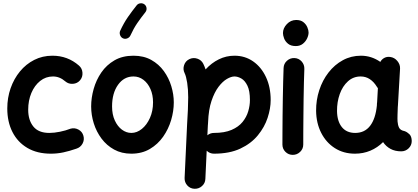

<svg xmlns="http://www.w3.org/2000/svg" viewBox="-20 -901 2604 1197"><path d="M479 -400.4Q461.9 -380.4 434.6 -378.4Q407.2 -376.5 387.2 -393.6Q352.1 -424.3 310.5 -424.3Q265.1 -424.3 230.2 -396.2Q195.3 -368.2 175.5 -321.3Q155.8 -274.4 155.8 -216.8Q155.8 -151.9 188 -112.1Q220.2 -72.3 287.1 -72.3Q317.4 -72.3 353.5 -79.6Q389.6 -86.9 419.4 -98.6Q444.8 -106 468.8 -93.3Q492.7 -80.6 500 -54.7Q507.3 -28.8 494.4 -5.4Q481.4 18.1 456.1 25.9Q412.6 41 374.5 49.1Q336.4 57.1 297.4 57.1Q211.4 57.1 150.6 21.2Q89.8 -14.6 57.6 -78.1Q25.4 -141.6 25.4 -224.6Q25.4 -291.5 46.1 -350.8Q66.9 -410.2 104.5 -455.8Q142.1 -501.5 193.6 -527.6Q245.1 -553.7 307.1 -553.7Q401.9 -553.7 472.2 -492.2Q492.2 -475.1 494.1 -447.8Q496.1 -420.4 479 -400.4Z M812 -553.7Q876 -553.7 923.1 -527.3Q970.2 -501 1001.5 -457.8Q1032.7 -414.6 1048.1 -363.3Q1063.5 -312 1063.5 -262.7Q1063.5 -208.5 1046.9 -152.3Q1030.3 -96.2 997.1 -48.8Q963.9 -1.5 914.3 27.8Q864.7 57.1 798.8 57.1Q738.3 57.1 691.7 31.5Q645 5.9 613 -36.9Q581.1 -79.6 564.7 -131.8Q548.3 -184.1 548.3 -237.3Q548.3 -291 564 -346.7Q579.6 -402.3 611.8 -449.2Q644 -496.1 693.8 -524.9Q743.7 -553.7 812 -553.7ZM812 -424.3Q752.9 -424.3 715.8 -372.3Q678.7 -320.3 678.7 -237.3Q678.7 -187 695.8 -149.9Q712.9 -112.8 740.2 -92.5Q767.6 -72.3 798.8 -72.3Q833.5 -72.3 864.5 -97.4Q895.5 -122.6 914.8 -165.8Q934.1 -209 934.1 -262.7Q934.1 -309.6 918 -345.9Q901.9 -382.3 874.3 -403.3Q846.7 -424.3 812 -424.3ZM880.9 -873.5Q892.1 -864.7 893.6 -850.3Q895 -835.9 886.2 -824.7Q858.9 -790.5 835.9 -757.1Q813 -723.6 793 -679.7Q787.1 -667 773.2 -661.6Q759.3 -656.2 746.6 -662.1Q734.4 -667.5 729 -681.4Q723.6 -695.3 729 -708.5Q752 -758.3 778.3 -795.9Q804.7 -833.5 832 -867.7Q840.8 -878.9 855.5 -880.4Q870.1 -881.8 880.9 -873.5Z M1192.4 275.9Q1165.5 274.9 1147.7 255.1Q1129.9 235.4 1130.9 208.5L1146.5 -127.4Q1149.4 -175.3 1151.4 -216.8Q1153.3 -258.3 1153.3 -294.4Q1153.3 -343.8 1147 -384.8Q1140.6 -425.8 1130.9 -445.3Q1119.1 -469.2 1127.7 -494.9Q1136.2 -520.5 1160.2 -532.2Q1184.1 -543.9 1210 -535.4Q1235.8 -526.9 1247.6 -502.9Q1255.4 -486.8 1261.7 -468.3Q1298.8 -508.8 1344.5 -531.2Q1390.1 -553.7 1441.9 -553.7Q1507.3 -553.7 1558.1 -518.3Q1608.9 -482.9 1638.2 -420.4Q1667.5 -357.9 1667.5 -277.3Q1667.5 -224.6 1648.4 -166.5Q1629.4 -108.4 1587.6 -57.4Q1545.9 -6.3 1478.5 25.4Q1411.1 57.1 1314 57.1Q1287.6 57.1 1268.6 38.6L1260.3 214.4Q1259.3 241.2 1239.3 259Q1219.2 276.9 1192.4 275.9ZM1275.9 -119.6 1272.9 -57.6Q1291 -72.3 1314 -72.3Q1379.9 -72.3 1423.6 -91.1Q1467.3 -109.9 1492.2 -140.6Q1517.1 -171.4 1527.6 -207.3Q1538.1 -243.2 1538.1 -277.3Q1538.1 -334.5 1522.7 -366.5Q1507.3 -398.4 1484.9 -411.4Q1462.4 -424.3 1441.9 -424.3Q1421.4 -424.3 1394.8 -408.9Q1368.2 -393.6 1342.5 -359.9Q1316.9 -326.2 1298.6 -272Q1280.3 -217.8 1277.3 -139.6Q1277.3 -135.7 1276.9 -131.8Q1276.4 -124.5 1275.9 -119.6Z M1744.1 -694.8Q1744.1 -725.1 1768.3 -750.7Q1792.5 -776.4 1826.7 -776.4Q1855 -776.4 1871.8 -762.7Q1888.7 -749 1896.2 -730.7Q1903.8 -712.4 1903.8 -698.2Q1903.8 -681.6 1894.8 -661.9Q1885.7 -642.1 1867.9 -627.9Q1850.1 -613.8 1824.2 -613.8Q1793.5 -613.8 1775.9 -628.2Q1758.3 -642.6 1751.2 -661.6Q1744.1 -680.7 1744.1 -694.8ZM1815.4 -539.1Q1842.3 -538.1 1860.4 -518.1Q1878.4 -498 1877.4 -471.2Q1876 -437.5 1874.8 -389.4Q1873.5 -341.3 1872.8 -286.6Q1872.1 -231.9 1871.6 -177.7Q1871.1 -123.5 1870.8 -77.1Q1870.6 -30.8 1870.6 0Q1870.6 26.9 1851.3 45.7Q1832 64.5 1805.2 64.5Q1778.3 64.5 1759.5 45.7Q1740.7 26.9 1740.7 0Q1740.7 -31.2 1741 -77.6Q1741.2 -124 1741.7 -178.5Q1742.2 -232.9 1743.2 -288.1Q1744.1 -343.3 1745.4 -392.6Q1746.6 -441.9 1748 -477.1Q1749 -503.9 1768.8 -522Q1788.6 -540 1815.4 -539.1Z M2481.4 42.5Q2442.9 42.5 2414.8 27.3Q2386.7 12.2 2368.2 -15.1Q2333.5 19.5 2289.1 38.3Q2244.6 57.1 2192.9 57.1Q2122.1 57.1 2067.6 22.5Q2013.2 -12.2 1982.4 -72.8Q1951.7 -133.3 1950.7 -210Q1950.2 -277.3 1970.5 -339.1Q1990.7 -400.9 2028.3 -449.2Q2065.9 -497.6 2117.4 -525.6Q2168.9 -553.7 2230 -553.7Q2295.9 -553.7 2351.1 -515.1Q2359.4 -531.2 2376 -540Q2392.6 -548.8 2412.6 -545.9Q2439.5 -542.5 2457.5 -520.5Q2475.6 -498.5 2474.1 -472.7L2460.9 -244.6Q2460.4 -239.3 2460 -233.4Q2459 -212.4 2458.3 -185.5Q2457.5 -158.7 2458.5 -143.6Q2460 -121.6 2468 -105Q2476.1 -88.4 2502.4 -83.5Q2518.1 -78.1 2532.2 -64.5Q2546.4 -50.8 2546.9 -22Q2546.9 4.9 2527.6 23.7Q2508.3 42.5 2481.4 42.5ZM2194.3 -72.3Q2253.4 -72.3 2287.4 -116.5Q2321.3 -160.6 2329.6 -243.2Q2329.6 -250 2330.1 -255.9Q2330.1 -260.3 2331.1 -264.2L2335.9 -351.1Q2332 -355.5 2329.1 -360.8Q2311 -390.6 2285.6 -407.5Q2260.3 -424.3 2228.5 -424.3Q2182.6 -424.3 2149.2 -394Q2115.7 -363.8 2098.1 -314.5Q2080.6 -265.1 2081.1 -208.5Q2082 -145 2111.3 -108.6Q2140.6 -72.3 2194.3 -72.3Z"/></svg>

Font: Mikhak-DS1-FD Bold
Style: Bold
Weight: 700
Designer: Amin Abedi
Version: Version 3.2